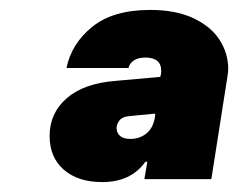

<svg xmlns="http://www.w3.org/2000/svg" viewBox="-20 -770 480 387"><path d="M440 -631Q440 -625 438 -613L406 -409H271L277 -444H273Q244 -403 186 -403Q137 -403 108.5 -428Q80 -453 80 -496Q80 -542 114.5 -572Q149 -602 213 -607L303 -615L304 -619Q305 -622 305 -627Q305 -654 273 -654Q258 -654 249.5 -648Q241 -642 239 -633H114Q124 -682 166 -716Q208 -750 283 -750Q335 -750 370.5 -733Q406 -716 423 -689Q440 -662 440 -631ZM292 -532 293 -541 241 -536Q227 -535 221 -527.5Q215 -520 215 -512Q215 -502 222 -496Q229 -490 243 -490Q261 -490 274.5 -500.5Q288 -511 292 -532Z"/></svg>

Font: Be Vietnam Black
Style: Italic
Weight: 900
Italic angle: -9°
Designer: Lam Bao; Tony Le; Vietanh Nguyen
Foundry: Yellow Type Foundry
Version: Version 5.000